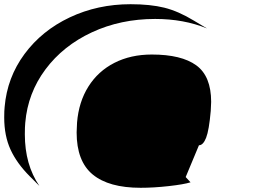

<svg xmlns="http://www.w3.org/2000/svg" viewBox="-89 -846 1280 912"><path d="M648 -756Q784 -756 894 -711L832 -748Q758 -793 691.5 -809.5Q625 -826 531 -826Q375 -826 242.5 -763.5Q110 -701 27.5 -589.5Q-55 -478 -67 -338Q-69 -321 -69 -288Q-69 -201 -39 -135.5Q-9 -70 53 -8L98 37Q29 -64 29 -208Q29 -244 31 -263Q43 -404 127 -516.5Q211 -629 347.5 -692.5Q484 -756 648 -756ZM912 -319Q914 -349 914 -362Q914 -484 843.5 -535.5Q773 -587 632 -587Q532 -587 454.5 -547.5Q377 -508 331 -435Q285 -362 277 -264Q275 -230 275 -217Q275 -80 351.5 -17Q428 46 579 46Q641 46 712.5 38Q784 30 816 20L793 -5L856 -156Q876 -156 890 -191.5Q904 -227 912 -319Z"/></svg>

Font: FFF_HK Layer Middle
Style: Regular
Weight: 400
Italic angle: -5°
Designer: bBox Type GmbH
Foundry: bBox Type GmbH
Version: Version 0.002